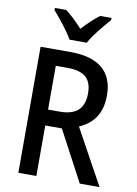

<svg xmlns="http://www.w3.org/2000/svg" viewBox="-101 -1006 764 1071"><g transform="rotate(10 281.5 -470.5)"><path d="M232 -781H330C353 -826 408 -890 442 -929V-941H378C344 -915 315 -888 281 -851C249 -886 215 -919 185 -941H121V-929C156 -889 208 -825 232 -781ZM80 0H182V-286H276L428 0H540L368 -313C440 -344 492 -402 492 -510C492 -644 410 -714 251 -714H80ZM248 -376H182V-624H246C341 -624 386 -590 386 -503C386 -420 344 -376 248 -376Z"/></g></svg>

Font: Noto Sans Mono SemiCondensed Medium
Style: Regular
Weight: 500
Width: 4
Designer: Monotype Design Team
Foundry: Monotype Imaging Inc.
Version: Version 2.014